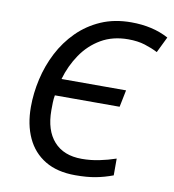

<svg xmlns="http://www.w3.org/2000/svg" viewBox="-82 -796 796 879"><g transform="rotate(10 316.0 -357.0)"><path d="M326 10Q242 10 185.5 -24Q129 -58 100.5 -119.5Q72 -181 72 -263Q72 -327 87 -393Q102 -459 132.5 -518Q163 -577 209.5 -623.5Q256 -670 318 -697Q380 -724 458 -724Q558 -724 632 -684L596 -610Q569 -624 535.5 -634.5Q502 -645 458 -645Q386 -645 332 -613.5Q278 -582 242 -529Q206 -476 188 -413H488L472 -334H171Q168 -318 167.5 -300Q167 -282 167 -264Q167 -171 212.5 -120Q258 -69 342 -69Q383 -69 422.5 -77Q462 -85 500 -98V-20Q460 -5 420 2.5Q380 10 326 10Z"/></g></svg>

Font: BC Sans
Style: Italic
Weight: 400
Italic angle: -12°
Designer: Monotype Design Team
Designer: Province of B.C.
Foundry: Monotype Imaging Inc.
Version: Version 2.000;GOOG;noto-source:20170915:90ef993387c0